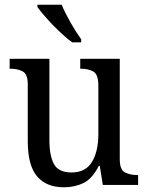

<svg xmlns="http://www.w3.org/2000/svg" viewBox="-20 -786 629 816"><path d="M252 10Q177 10 137.5 -36.5Q98 -83 98 -186V-427Q98 -471 76.5 -482.5Q55 -494 24 -494H21V-536H190V-190Q190 -124 209.5 -88.5Q229 -53 284 -53Q344 -53 371 -98Q398 -143 398 -216V-422Q398 -470 376.5 -482Q355 -494 324 -494H321V-536H489V-109Q489 -64 511.5 -53Q534 -42 564 -42H567V0H417L404 -81H400Q372 -26 334.5 -8Q297 10 252 10ZM287 -606Q262 -624 232 -652.5Q202 -681 176.5 -710Q151 -739 139 -756V-766H242Q256 -732 280 -690Q304 -648 325 -619V-606Z"/></svg>

Font: Noto Serif Sinhala SemiCondensed
Style: Regular
Weight: 400
Width: 4
Designer: Jelle Bosma - Monotype Design Team
Foundry: Monotype Imaging Inc.
Version: Version 2.007; ttfautohint (v1.8.4.7-5d5b)